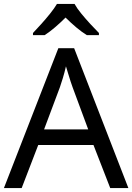

<svg xmlns="http://www.w3.org/2000/svg" viewBox="-20 -964 679 984"><path d="M545 0 459 -221H176L91 0H0L279 -717H360L638 0ZM352 -517Q349 -525 342 -546Q335 -567 328.5 -589.5Q322 -612 318 -624Q311 -593 302 -563.5Q293 -534 287 -517L206 -301H432ZM362 -944Q374 -922 396.5 -894.5Q419 -867 443.5 -840.5Q468 -814 487 -795V-784H425Q399 -800 371 -823.5Q343 -847 316 -874Q289 -847 262 -824Q235 -801 209 -784H149V-795Q168 -815 191.5 -841Q215 -867 237 -894.5Q259 -922 272 -944Z"/></svg>

Font: Noto Sans Yi
Style: Regular
Weight: 400
Designer: Monotype Design Team
Foundry: Monotype Imaging Inc.
Version: Version 2.002; ttfautohint (v1.8.4.7-5d5b)